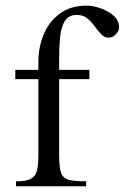

<svg xmlns="http://www.w3.org/2000/svg" viewBox="-20 -647 434 667"><path d="M393.6 -551.8Q393.6 -539.6 382.3 -527.8Q371.1 -516.1 357.4 -516.1Q342.8 -516.1 331.5 -528.1Q320.3 -540 308.8 -555.7Q297.4 -571.3 283 -583.3Q268.6 -595.2 247.1 -595.2Q218.8 -595.2 205.6 -574.5Q192.4 -553.7 189 -520Q185.5 -486.3 185.5 -447.8V-404.3H290.5V-372.1H185.5V-106.4Q185.5 -65.9 192.1 -46.9Q198.7 -27.8 218.8 -22.5Q238.8 -17.1 279.3 -17.1V0H35.6V-17.1Q70.8 -17.1 87.2 -25.9Q103.5 -34.7 108.4 -54.4Q113.3 -74.2 113.3 -106.4V-372.1H33.2V-404.3H113.3V-431.6Q113.3 -483.4 132.1 -528.1Q150.9 -572.8 188.2 -600.1Q225.6 -627.4 281.7 -627.4Q301.8 -627.4 328.1 -618.7Q354.5 -609.9 374 -593Q393.6 -576.2 393.6 -551.8Z"/></svg>

Font: Scheherazade New
Style: Regular
Weight: 400
Designer: SIL International
Foundry: SIL International
Version: Version 4.000